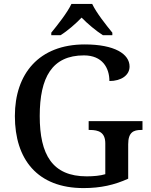

<svg xmlns="http://www.w3.org/2000/svg" viewBox="-20 -951 769 981"><path d="M242 -784V-771H289C325 -793 367 -830 397 -861C427 -830 471 -793 506 -771H554V-784C523 -822 472 -886 451 -931H345C324 -886 273 -822 242 -784ZM407 10C494 10 565 -6 635 -38V-214C635 -275 662 -287 701 -287H708V-332H433V-287H439C484 -287 518 -275 518 -218V-61C492 -53 457 -50 423 -50C248 -50 183 -160 183 -358C183 -556 246 -668 409 -668C503 -668 539 -604 539 -537C600 -537 642 -567 642 -611C642 -675 566 -724 413 -724C179 -724 56 -574 56 -358C56 -137 171 10 407 10Z"/></svg>

Font: Noto Serif Medium
Style: Regular
Weight: 500
Designer: Monotype Design Team
Foundry: Monotype Imaging Inc.
Version: Version 2.013